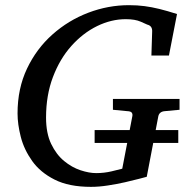

<svg xmlns="http://www.w3.org/2000/svg" viewBox="-20 -707 728 743"><path d="M332 16.1Q246.6 16.1 191.2 -12Q135.7 -40 104.5 -84Q73.2 -127.9 60.5 -177Q47.9 -226.1 47.9 -268.1Q47.9 -364.3 84.5 -441.4Q121.1 -518.6 182.9 -573.5Q244.6 -628.4 321.5 -657.7Q398.4 -687 479 -687Q511.7 -687 539.3 -683.3Q566.9 -679.7 596.7 -672.4Q626.5 -665 665 -652.8L633.8 -492.2H565.9L568.8 -584Q570.3 -606.9 549.8 -611.8Q546.4 -613.3 524.7 -623Q502.9 -632.8 466.8 -632.8Q410.6 -632.8 355.7 -606Q300.8 -579.1 256.1 -529.1Q211.4 -479 184.8 -408.7Q158.2 -338.4 158.2 -252Q158.2 -191.4 178 -150.1Q197.8 -108.9 228 -84Q258.3 -59.1 291.7 -48.1Q325.2 -37.1 352.1 -37.1Q382.3 -37.1 411.6 -43.9Q440.9 -50.8 453.1 -54.2L492.2 -257.8Q493.7 -266.1 489.7 -271.2Q485.8 -276.4 472.2 -276.9L417 -282.2V-324.2H674.8V-282.2L618.2 -276.9Q597.2 -275.4 592.8 -257.8L547.9 -22.9Q540.5 -21 517.8 -14.9Q495.1 -8.8 463.6 -1.7Q432.1 5.4 397.7 10.7Q363.3 16.1 332 16.1ZM346.2 -153.8V-203.6H669.9V-153.8Z"/></svg>

Font: Charis
Style: Italic
Weight: 400
Italic angle: -11°
Designer: Walt Agee, Miriam Martin, Annie Olsen, Victor Gaultney, Lorna Priest, Alan Ward, Bob Hallissy, Martin Hosken, Sharon Cor
Foundry: SIL Global
Version: Version 7.000